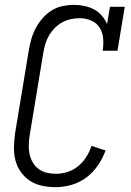

<svg xmlns="http://www.w3.org/2000/svg" viewBox="-20 -763 540 791"><path d="M210 8Q182 8 154.5 2.5Q127 -3 104.5 -17.5Q82 -32 66.5 -53.5Q51 -75 44 -101Q37 -127 37.5 -155.5Q38 -184 42 -213L99 -558Q103 -581 109.5 -603.5Q116 -626 127.5 -647.5Q139 -669 155.5 -688Q172 -707 193 -720Q214 -733 237.5 -738Q261 -743 284 -743Q306 -743 327.5 -738.5Q349 -734 367 -724.5Q385 -715 399 -699Q413 -683 421 -664L433 -735H494L464 -554H403Q407 -579 405 -604Q403 -629 390.5 -649Q378 -669 355.5 -678.5Q333 -688 308 -688Q290 -688 271.5 -684Q253 -680 236.5 -671Q220 -662 206 -648Q192 -634 182.5 -618Q173 -602 167.5 -584Q162 -566 159 -549L102 -204Q99 -184 98.5 -164.5Q98 -145 102 -127Q106 -109 115.5 -93Q125 -77 139.5 -66.5Q154 -56 172.5 -51.5Q191 -47 210 -47Q234 -47 258 -54.5Q282 -62 302 -78.5Q322 -95 335.5 -116.5Q349 -138 357 -162L415 -143Q403 -111 383.5 -82Q364 -53 336 -32Q308 -11 275 -1.5Q242 8 210 8Z"/></svg>

Font: Iosevka Slab Light
Style: Italic
Weight: 300
Italic angle: -9°
Monospace: yes
Designer: Belleve Invis
Foundry: Belleve Invis
Version: Version 11.1.1; ttfautohint (v1.8.3)